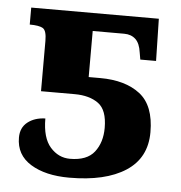

<svg xmlns="http://www.w3.org/2000/svg" viewBox="-44 -579 596 631"><g transform="rotate(5 253.5 -263.0)"><path d="M207 10Q128 10 79.5 -20Q31 -50 31 -107Q31 -140 54 -158Q77 -176 112 -177Q112 -113 139 -82.5Q166 -52 204 -52Q260 -52 284.5 -83.5Q309 -115 309 -163Q309 -222 279.5 -243.5Q250 -265 201 -265H90V-431Q90 -465 77.5 -472.5Q65 -480 34 -480V-536H455L458 -397H406L402 -420Q398 -450 383.5 -463.5Q369 -477 346 -477H242V-325H280Q363 -325 411.5 -287.5Q460 -250 460 -162Q460 -77 393 -33.5Q326 10 207 10Z"/></g></svg>

Font: NotoSerif-Bold
Style: Regular
Weight: 700
Designer: Monotype Design Team
Foundry: Monotype Imaging Inc.
Version: Version 2.007; ttfautohint (v1.8) -l 8 -r 50 -G 200 -x 14 -D